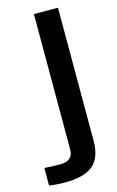

<svg xmlns="http://www.w3.org/2000/svg" viewBox="-200 -650 555 910"><g transform="rotate(-15 77.5 -195.5)"><path d="M-76 203V117Q-62 118 -40.5 119Q-19 120 -1 120Q65 120 65 66V-600H183V55Q182 138 138 173.5Q94 209 0 209Q-17 209 -38 207.5Q-59 206 -76 203Z"/></g></svg>

Font: Big Shoulders Text
Style: Bold
Weight: 700
Designer: Patric King
Foundry: XO Type Co
Version: Version 1.000; ttfautohint (v1.8.2)